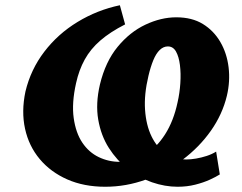

<svg xmlns="http://www.w3.org/2000/svg" viewBox="-20 -696 921 732"><path d="M381 16Q300 16 236.5 -12Q173 -40 131.5 -89.5Q90 -139 75.5 -205Q61 -271 77 -347Q97 -431 149 -499Q201 -567 276 -612.5Q351 -658 437 -676L457 -603Q400 -574 362.5 -541.5Q325 -509 303 -469Q281 -429 270 -379Q253 -303 261 -246Q269 -189 294 -152Q319 -115 356.5 -97Q394 -79 436 -79Q488 -79 532.5 -106Q577 -133 609.5 -184Q642 -235 657 -306Q665 -341 667.5 -378.5Q670 -416 666 -448Q662 -480 651 -499.5Q640 -519 620 -519Q603 -519 589 -505.5Q575 -492 564.5 -466.5Q554 -441 546 -407Q529 -336 533 -277.5Q537 -219 557.5 -176.5Q578 -134 612 -111Q646 -88 691 -88Q707 -88 727.5 -91.5Q748 -95 768 -101.5Q788 -108 804 -118L818 -31Q804 -22 780 -11Q756 0 724.5 8Q693 16 657 16Q609 16 559.5 -1Q510 -18 467.5 -51.5Q425 -85 395 -132Q365 -179 354.5 -240Q344 -301 361 -374Q382 -461 428.5 -517.5Q475 -574 534.5 -602Q594 -630 652 -630Q712 -630 753.5 -604.5Q795 -579 820 -536Q845 -493 851.5 -439.5Q858 -386 845 -331Q828 -260 784 -197.5Q740 -135 676 -87Q612 -39 536.5 -11.5Q461 16 381 16Z"/></svg>

Font: Ysabeau Office Black
Style: Italic
Weight: 900
Italic angle: -12°
Designer: Christian Thalmann (Catharsis Fonts)
Version: Version 2.001;gftools[0.9.30]; featfreeze: tnum,lnum,ss02